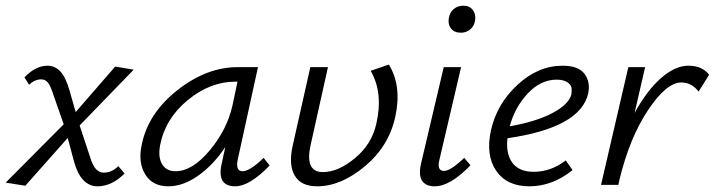

<svg xmlns="http://www.w3.org/2000/svg" viewBox="-27 -650 2513 675"><path d="M338 -43Q366 -43 389 -66L411 -40Q366 5 316 5Q257 5 233 -83L211 -165L62 3L-7 -8L197 -213L162 -313Q151 -348 141.5 -359.5Q132 -371 118 -371Q95 -371 75 -352L59 -378Q98 -419 140 -419Q166 -419 185 -399Q204 -379 218 -330L239 -256L378 -416L443 -405L253 -209L289 -100Q299 -67 311 -55Q323 -43 338 -43Z M900 -95 921 -68Q850 5 800 5Q735 5 752 -73L765 -133Q724 -71 670.5 -33Q617 5 565 5Q509 5 483.5 -37Q458 -79 471 -140Q493 -251 596 -332.5Q699 -414 809 -414H880L809 -90Q800 -48 826 -48Q851 -48 900 -95ZM590 -48Q649 -48 710 -121Q771 -194 790 -278L808 -363H801Q712 -363 633 -298Q554 -233 536 -140Q528 -97 543 -72.5Q558 -48 590 -48Z M1126 -414 1065 -140Q1044 -45 1108 -45Q1162 -45 1221 -94Q1280 -143 1296 -215Q1321 -324 1276 -401L1340 -423Q1386 -349 1363 -241Q1341 -137 1256.5 -66Q1172 5 1088 5Q1031 5 1009 -33Q987 -71 1002 -138L1064 -414Z M1593 -535Q1570 -535 1558.5 -550Q1547 -565 1551 -587Q1554 -606 1568 -618Q1582 -630 1602 -630Q1624 -630 1635.5 -614.5Q1647 -599 1643 -577Q1640 -558 1626 -546.5Q1612 -535 1593 -535ZM1501 5Q1470 5 1457 -14.5Q1444 -34 1453 -74L1533 -414H1594L1518 -89Q1508 -49 1534 -49Q1557 -49 1605 -95L1627 -69Q1556 5 1501 5Z M1951 -419Q2006 -419 2027.5 -391Q2049 -363 2041 -322Q2014 -201 1757 -164Q1751 -109 1774.5 -77.5Q1798 -46 1849 -46Q1910 -46 1962 -86L1986 -52Q1915 5 1834 5Q1755 5 1717.5 -49.5Q1680 -104 1699 -192Q1720 -285 1792.5 -352Q1865 -419 1951 -419ZM1982 -319Q1983 -328 1982.5 -339.5Q1982 -351 1968 -360.5Q1954 -370 1930 -370Q1874 -370 1828.5 -321.5Q1783 -273 1765 -206Q1857 -222 1915 -252.5Q1973 -283 1982 -319Z M2393 -419Q2442 -419 2466 -387L2429 -328Q2405 -360 2368 -360Q2316 -360 2251 -262.5Q2186 -165 2150 -15L2147 0H2086L2182 -414H2241L2204 -253Q2248 -333 2297.5 -376Q2347 -419 2393 -419Z"/></svg>

Font: EauTest
Style: Italic
Weight: 400
Italic angle: -12°
Designer: Christian Thalmann (Catharsis Fonts)
Version: Version 0.001;PS 000.001;hotconv 1.0.88;makeotf.lib2.5.64775